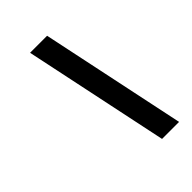

<svg xmlns="http://www.w3.org/2000/svg" viewBox="-277 -980 1220 1220"><g transform="rotate(-45 332.5 -370.0)"><path d="M230.8 -860H383.8L589.8 120H436.8Z"/></g></svg>

Font: Hussar
Style: BdOblTwo
Weight: 700
Foundry: Cannot Into Space Fonts
Version: Version 2.00